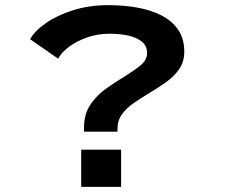

<svg xmlns="http://www.w3.org/2000/svg" viewBox="-20 -726 897 746"><path d="M306.5 -214.5V-230.5Q306.5 -283 331 -319.2Q355.5 -355.5 391.8 -381.5Q428 -407.5 463 -428Q498.5 -450 525 -471.2Q551.5 -492.5 551.5 -520Q551.5 -548 530.8 -564.5Q510 -581 477 -588Q444 -595 406.5 -595Q360 -595 319 -580.8Q278 -566.5 248.2 -544.2Q218.5 -522 206 -498L97 -573.5Q114.5 -605.5 158 -636Q201.5 -666.5 264 -686.2Q326.5 -706 401 -706Q459 -706 512 -696.8Q565 -687.5 606.5 -666.5Q648 -645.5 672 -610.8Q696 -576 696 -525.5Q696 -485.5 675.8 -456.8Q655.5 -428 623.8 -405.8Q592 -383.5 558.5 -363.5Q527.5 -345 499.5 -325.5Q471.5 -306 454 -282Q436.5 -258 436.5 -226.5V-214.5ZM295.5 -144.5H450.5V0H295.5Z"/></svg>

Font: Trispace SemiExpanded SemiBold
Style: Regular
Weight: 600
Width: 6
Designer: Tyler Finck
Foundry: Etcetera Type Company
Version: Version 1.210; ttfautohint (v1.8.3)